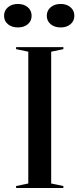

<svg xmlns="http://www.w3.org/2000/svg" viewBox="-27 -945 393 965"><path d="M291.5 -708V-698L230.2 -685.2V-22.8L291.5 -10V0H53.9V-10L115.2 -22.8V-685.2L53.9 -698V-708ZM278 -925.1Q308.2 -925.1 327.4 -908.5Q346.7 -892 346.7 -865.6Q346.7 -839.6 327.4 -823.3Q308.2 -807.1 278 -807.1Q247.2 -807.1 227.7 -823.3Q208.2 -839.6 208.2 -865.6Q208.2 -892 227.7 -908.5Q247.2 -925.1 278 -925.1ZM63.2 -925.1Q93.5 -925.1 112.7 -908.5Q131.9 -892 131.9 -865.6Q131.9 -839.6 112.7 -823.3Q93.5 -807.1 63.2 -807.1Q32.4 -807.1 12.9 -823.3Q-6.6 -839.6 -6.6 -865.6Q-6.6 -892 12.9 -908.5Q32.4 -925.1 63.2 -925.1Z"/></svg>

Font: Kalnia Thin
Style: Regular
Weight: 100
Version: Version 1.105